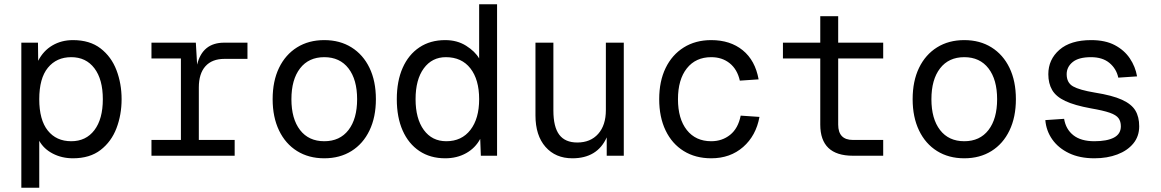

<svg xmlns="http://www.w3.org/2000/svg" viewBox="-20 -730 5440 900"><path d="M80 150V-530H158L159 -445Q183 -492 225.5 -517Q268 -542 322 -542Q401 -542 451.5 -503Q502 -464 526 -401Q550 -338 550 -265Q550 -192 526 -129Q502 -66 451.5 -27Q401 12 322 12Q270 12 227.5 -10Q185 -32 164 -70V150ZM314 -68Q383 -68 422.5 -120Q462 -172 462 -265Q462 -358 422.5 -410Q383 -462 314 -462Q245 -462 204.5 -412.5Q164 -363 164 -265Q164 -168 204 -118Q244 -68 314 -68Z M690 0V-74H828V-456H690V-530H898L904 -427Q929 -530 1031 -530H1140V-454H1032Q974 -454 943 -419.5Q912 -385 912 -320V-74H1080V0Z M1500 12Q1427 12 1372.5 -22Q1318 -56 1288 -118.5Q1258 -181 1258 -265Q1258 -350 1288 -412Q1318 -474 1372.5 -508Q1427 -542 1500 -542Q1573 -542 1627.5 -508Q1682 -474 1712 -412Q1742 -350 1742 -265Q1742 -181 1712 -118.5Q1682 -56 1627.5 -22Q1573 12 1500 12ZM1500 -68Q1573 -68 1613.5 -120.5Q1654 -173 1654 -265Q1654 -357 1613.5 -409.5Q1573 -462 1500 -462Q1427 -462 1386.5 -409.5Q1346 -357 1346 -265Q1346 -173 1386.5 -120.5Q1427 -68 1500 -68Z M2067 12Q1997 12 1946 -22Q1895 -56 1867.5 -118Q1840 -180 1840 -265Q1840 -350 1867.5 -412Q1895 -474 1946 -508Q1997 -542 2067 -542Q2123 -542 2165 -515.5Q2207 -489 2226 -456V-710H2310V0H2234L2231 -79Q2208 -36 2165 -12Q2122 12 2067 12ZM2072 -68Q2144 -68 2185 -121Q2226 -174 2226 -265Q2226 -357 2185 -409.5Q2144 -462 2070 -462Q2005 -462 1966.5 -409.5Q1928 -357 1928 -265Q1928 -174 1966.5 -121Q2005 -68 2072 -68Z M2663 12Q2584 12 2537 -41.5Q2490 -95 2490 -189V-530H2574V-212Q2574 -135 2601.5 -98.5Q2629 -62 2686 -62Q2748 -62 2784 -102.5Q2820 -143 2820 -214V-530H2904V0H2824V-86Q2780 12 2663 12Z M3314 12Q3240 12 3185 -22Q3130 -56 3100 -118.5Q3070 -181 3070 -265Q3070 -349 3100 -411Q3130 -473 3185 -507.5Q3240 -542 3314 -542Q3403 -542 3461.5 -494.5Q3520 -447 3536 -358L3448 -352Q3436 -405 3400.5 -433.5Q3365 -462 3314 -462Q3241 -462 3199.5 -409.5Q3158 -357 3158 -265Q3158 -173 3199.5 -120.5Q3241 -68 3314 -68Q3365 -68 3402.5 -98Q3440 -128 3452 -188L3540 -182Q3524 -94 3463.5 -41Q3403 12 3314 12Z M3978 0Q3825 0 3825 -146V-456H3650V-530H3825V-654H3909V-530H4120V-456H3909V-146Q3909 -74 3978 -74H4120V0Z M4500 12Q4427 12 4372.5 -22Q4318 -56 4288 -118.5Q4258 -181 4258 -265Q4258 -350 4288 -412Q4318 -474 4372.5 -508Q4427 -542 4500 -542Q4573 -542 4627.5 -508Q4682 -474 4712 -412Q4742 -350 4742 -265Q4742 -181 4712 -118.5Q4682 -56 4627.5 -22Q4573 12 4500 12ZM4500 -68Q4573 -68 4613.5 -120.5Q4654 -173 4654 -265Q4654 -357 4613.5 -409.5Q4573 -462 4500 -462Q4427 -462 4386.5 -409.5Q4346 -357 4346 -265Q4346 -173 4386.5 -120.5Q4427 -68 4500 -68Z M5110 12Q5041 12 4991 -12Q4941 -36 4912.5 -76.5Q4884 -117 4880 -167L4968 -173Q4976 -124 5011.5 -96Q5047 -68 5110 -68Q5169 -68 5201.5 -85Q5234 -102 5234 -138Q5234 -161 5223 -176Q5212 -191 5182 -201.5Q5152 -212 5094 -222Q5017 -236 4973.5 -256.5Q4930 -277 4912 -308Q4894 -339 4894 -382Q4894 -451 4946 -496.5Q4998 -542 5095 -542Q5161 -542 5205.5 -518.5Q5250 -495 5276 -456.5Q5302 -418 5310 -372L5222 -366Q5213 -408 5180.5 -435Q5148 -462 5094 -462Q5036 -462 5008 -439Q4980 -416 4980 -382Q4980 -342 5010 -325Q5040 -308 5112 -296Q5194 -283 5239 -262.5Q5284 -242 5302 -212Q5320 -182 5320 -138Q5320 -91 5292.5 -57.5Q5265 -24 5217.5 -6Q5170 12 5110 12Z"/></svg>

Font: Geist Mono
Style: Regular
Weight: 400
Monospace: yes
Designer: Basement.studio, Andrés Briganti, Mateo Zaragoza
Foundry: Basement.studio, Vercel, Andrés Briganti, Guido Ferreyra, Mateo Zaragoza
Version: Version 1.500; ttfautohint (v1.8.4.7-5d5b)